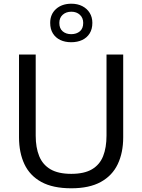

<svg xmlns="http://www.w3.org/2000/svg" viewBox="-20 -1008 770 1039"><path d="M365.7 10.9Q266 10.9 203.6 -23.4Q141.3 -57.7 112.1 -119.8Q82.9 -182 82.9 -265.1Q82.9 -285.9 82.9 -319.2Q82.9 -352.6 82.9 -392.9Q82.9 -433.3 82.9 -474.7Q82.9 -541.9 82.9 -597.6Q82.9 -653.3 82.9 -713H173.2Q173.2 -653.3 173.2 -597.6Q173.2 -541.9 173.2 -474.7V-274.1Q173.2 -209.3 192.2 -162.9Q211.1 -116.6 253.3 -91.9Q295.6 -67.2 365.5 -67.2Q435.9 -67.2 477.7 -91.9Q519.6 -116.6 538 -162.9Q556.4 -209.3 556.4 -274.8V-474.7Q556.4 -541.9 556.4 -597.6Q556.4 -653.3 556.4 -713H646.7Q646.7 -653.3 646.7 -597.6Q646.7 -541.9 646.7 -474.7Q646.7 -433.3 646.7 -392.7Q646.7 -352.2 646.7 -318.7Q646.7 -285.2 646.7 -264.8Q646.7 -181.9 617.2 -119.8Q587.7 -57.7 525.6 -23.4Q463.5 10.9 365.7 10.9ZM365.2 -779.5Q331.6 -779.5 306.1 -791.7Q280.6 -803.9 266.1 -827.3Q251.6 -850.6 251.6 -884.3Q251.6 -931.1 283.4 -959.5Q315.2 -987.9 366.2 -987.9Q399.7 -987.9 425.4 -974.8Q451.1 -961.6 465.4 -938.2Q479.8 -914.8 479.8 -884.3Q479.8 -850.5 465.2 -827.2Q450.7 -803.9 425 -791.7Q399.2 -779.5 365.2 -779.5ZM365.2 -823.1Q393.8 -823.1 412 -838.4Q430.3 -853.7 430.3 -884Q430.3 -911.4 412.2 -928Q394.2 -944.6 366.2 -944.6Q337.7 -944.6 319.4 -928.2Q301.1 -911.9 301.1 -884Q301.1 -853.7 319.3 -838.4Q337.5 -823.1 365.2 -823.1Z"/></svg>

Font: Commissioner Thin
Style: Regular
Weight: 100
Designer: Kostas Bartsokas
Foundry: Kostas Bartsokas
Version: Version 1.001;gftools[0.9.23]